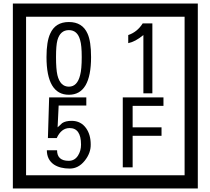

<svg xmlns="http://www.w3.org/2000/svg" viewBox="-20 -980 1195 1090"><path d="M1103 90H53V-960H1103ZM1028 15V-885H128V15ZM497 -656Q497 -442 371 -442Q244 -442 244 -656Q244 -744 265 -789Q294 -855 371 -855Q448 -855 477 -789Q497 -745 497 -656ZM444 -656Q444 -723 435 -752Q420 -809 371 -809Q322 -809 306 -752Q298 -723 298 -656Q298 -587 306 -553Q322 -488 371 -488Q419 -488 435 -554Q444 -587 444 -656ZM845 -450H794V-781Q748 -743 708 -735V-781Q759 -798 790 -847H845ZM495 -160Q496 -111 460.5 -67Q425 -23 376 -23Q321 -23 286 -46Q246 -74 246 -127H304Q304 -67 370 -67Q404 -67 423 -97Q440 -124 440 -159Q440 -253 375 -253Q328 -253 302 -196H252L259 -427H470V-381H313L307 -257Q320 -269 333 -281Q352 -294 387 -294Q439 -294 469 -252Q495 -215 495 -160ZM908 -379H733V-257H897V-209H733V-30H677V-427H908Z"/></svg>

Font: Unicode BMP Fallback SIL
Style: Regular
Weight: 400
Foundry: NRSI, SIL International
Version: Version 5.1 Based on Unicode 5.1